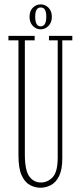

<svg xmlns="http://www.w3.org/2000/svg" viewBox="-20 -868 378 900"><path d="M169.5 12Q144 12 120.2 -0.8Q96.5 -13.5 81.5 -46.2Q66.5 -79 66.5 -139.5V-679H19.5V-700H142.5V-679H96.5V-145Q96.5 -70 117.2 -41.2Q138 -12.5 171.5 -12.5Q203 -12.5 226.8 -37.2Q250.5 -62 250.5 -130V-679H209.5V-700H319V-679H272V-126.5Q272 -73 257.2 -43Q242.5 -13 219 -0.5Q195.5 12 169.5 12ZM170.5 -730.5Q149.5 -730.5 134 -746.5Q118.5 -762.5 118.5 -789Q118.5 -816.5 134 -832Q149.5 -847.5 170.5 -847.5Q191.5 -847.5 207.2 -832Q223 -816.5 223 -789Q223 -762.5 207.2 -746.5Q191.5 -730.5 170.5 -730.5ZM170.5 -744.5Q197 -744.5 197 -790Q197 -810 191 -821.5Q185 -833 170.5 -833Q145 -833 145 -790Q145 -744.5 170.5 -744.5Z"/></svg>

Font: Imbue 50pt Thin
Style: Regular
Weight: 100
Designer: Tyler Finck
Foundry: Etcetera Type Company
Version: Version 1.102; ttfautohint (v1.8.3)